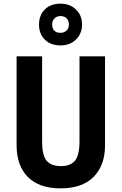

<svg xmlns="http://www.w3.org/2000/svg" viewBox="-20 -1023 667 1053"><path d="M556 -226Q556 -117 494 -53.5Q432 10 312 10Q195 10 133 -52Q71 -114 71 -228V-714H211V-248Q211 -168 237 -140Q263 -112 314 -112Q367 -112 391.5 -142Q416 -172 416 -249V-714H556ZM312 -774Q258 -774 226 -805.5Q194 -837 194 -888Q194 -940 226 -971.5Q258 -1003 312 -1003Q363 -1003 396.5 -971Q430 -939 430 -889Q430 -839 397 -806.5Q364 -774 312 -774ZM312 -843Q332 -843 345 -855.5Q358 -868 358 -889Q358 -909 345.5 -922Q333 -935 312 -935Q292 -935 279 -922Q266 -909 266 -889Q266 -868 277.5 -855.5Q289 -843 312 -843Z"/></svg>

Font: Noto Sans Gujarati Condensed
Style: Bold
Weight: 700
Width: 3
Designer: Jelle Bosma - Monotype Design Team, Universal Thirst
Foundry: Monotype Imaging Inc.
Version: Version 2.106; ttfautohint (v1.8.4.7-5d5b)